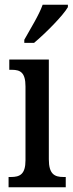

<svg xmlns="http://www.w3.org/2000/svg" viewBox="-20 -786 308 806"><path d="M82 -619V-606H123C173 -648 245 -721 265 -756V-766H159C143 -721 109 -668 82 -619ZM16 0H256V-43H246C209 -43 185 -55 185 -117V-536H19V-493H30C66 -493 87 -481 87 -423V-113C87 -54 63 -43 26 -43H16Z"/></svg>

Font: Noto Serif Bengali ExtraCondensed Medium
Style: Regular
Weight: 500
Width: 2
Designer: Juan Bruce, Universal Thirst, Indian Type Foundry and the Monotype Design Team.
Foundry: Monotype Imaging Inc.
Version: Version 2.003